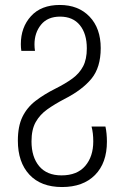

<svg xmlns="http://www.w3.org/2000/svg" viewBox="-20 -744 496 774"><path d="M230 10Q145 10 98.5 -40Q52 -90 52 -177Q52 -235 70.5 -273Q89 -311 123.5 -337.5Q158 -364 204 -387Q244 -407 272 -427.5Q300 -448 315 -476.5Q330 -505 330 -549Q330 -608 302 -642.5Q274 -677 222 -677Q172 -677 145.5 -644.5Q119 -612 119 -565Q119 -552 121 -539H66Q64 -552 64 -566Q64 -634 105 -679Q146 -724 221 -724Q296 -724 341 -677Q386 -630 386 -550Q386 -472 348.5 -426.5Q311 -381 240 -345Q200 -324 170.5 -303Q141 -282 124 -252Q107 -222 107 -174Q107 -111 138 -74Q169 -37 228 -37Q291 -37 323.5 -75Q356 -113 356 -174Q356 -208 349 -234H405Q408 -221 409.5 -205Q411 -189 411 -173Q411 -87 363 -38.5Q315 10 230 10Z"/></svg>

Font: Noto Sans Georgian Condensed Light
Style: Regular
Weight: 300
Width: 3
Designer: Monotype Design Team, Akaki Razmadze
Foundry: Google LLC
Version: Version 2.005; ttfautohint (v1.8.4.7-5d5b)